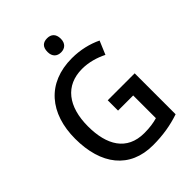

<svg xmlns="http://www.w3.org/2000/svg" viewBox="-259 -1046 1184 1184"><g transform="rotate(-45 332.5 -454.5)"><path d="M371 -919C336 -919 313 -901 313 -857C313 -816 337 -796 371 -796C404 -796 429 -816 429 -857C429 -900 405 -919 371 -919ZM365 -384V-294H497V-96C467 -87 430 -81 382 -81C229 -81 165 -194 165 -356C165 -529 245 -633 390 -633C449 -633 505 -616 553 -592L590 -680C534 -707 466 -724 392 -724C175 -724 55 -578 55 -358C55 -133 164 10 367 10C455 10 529 -3 600 -27V-384Z"/></g></svg>

Font: Noto Sans Lao Looped SemiCondensed Medium
Style: Regular
Weight: 500
Width: 4
Designer: Mark Frömberg, Ben Mitchell
Foundry: The Fontpad Ltd
Version: Version 1.002